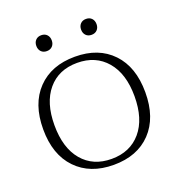

<svg xmlns="http://www.w3.org/2000/svg" viewBox="-117 -711 757 818"><g transform="rotate(-20 262.0 -302.5)"><path d="M124 -579Q124 -595 133.5 -605Q143 -615 159 -615Q175 -615 184.5 -605Q194 -595 194 -579Q194 -563 184.5 -553Q175 -543 159 -543Q143 -543 133.5 -553Q124 -563 124 -579ZM327 -579Q327 -595 336.5 -605Q346 -615 362 -615Q378 -615 387.5 -605Q397 -595 397 -579Q397 -563 387.5 -553Q378 -543 362 -543Q346 -543 336.5 -553Q327 -563 327 -579ZM30 -235Q30 -350 92.5 -415Q155 -480 262 -480Q369 -480 431 -415Q493 -350 493 -235Q493 -120 431 -55Q369 10 262 10Q155 10 92.5 -55Q30 -120 30 -235ZM444 -235Q444 -337 395 -394.5Q346 -452 262 -452Q178 -452 129.5 -394.5Q81 -337 81 -235Q81 -132 129.5 -74.5Q178 -17 262 -17Q346 -17 395 -74.5Q444 -132 444 -235Z"/></g></svg>

Font: Taviraj ExtraLight
Style: Regular
Weight: 275
Designer: Katatrad Team
Foundry: CadsonDemak
Version: Version 1.001